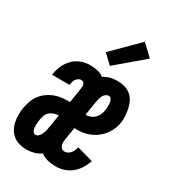

<svg xmlns="http://www.w3.org/2000/svg" viewBox="-190 -871 878 980"><g transform="rotate(30 249.5 -381.5)"><path d="M124 8Q102 8 81.5 3Q61 -2 45 -14.5Q29 -27 18.5 -44.5Q8 -62 3.5 -82Q-1 -102 -1 -124Q-1 -146 2 -167Q6 -187 12.5 -207Q19 -227 31.5 -245Q44 -263 61.5 -276.5Q79 -290 99 -298.5Q119 -307 139.5 -310Q160 -313 180 -313H194L208 -401Q209 -408 209 -414.5Q209 -421 207 -427Q205 -433 200 -436.5Q195 -440 189 -440Q180 -440 172 -435Q164 -430 159 -422.5Q154 -415 152 -406.5Q150 -398 148 -390V-388H45L46 -394Q50 -420 61 -444.5Q72 -469 91.5 -489Q111 -509 137 -518.5Q163 -528 188 -528Q211 -528 233 -523.5Q255 -519 271 -506Q289 -518 309.5 -523Q330 -528 350 -528Q372 -528 392.5 -522.5Q413 -517 428.5 -504.5Q444 -492 453.5 -474Q463 -456 467.5 -435.5Q472 -415 473.5 -393.5Q475 -372 472 -351Q467 -322 451.5 -294.5Q436 -267 411.5 -247.5Q387 -228 358 -218.5Q329 -209 300 -209Q295 -209 290 -209Q285 -209 280 -210L268 -137Q267 -128 266.5 -118.5Q266 -109 269 -100Q272 -91 279 -85.5Q286 -80 295 -80Q305 -80 314.5 -85Q324 -90 330 -98Q336 -106 340 -115.5Q344 -125 347 -134L441 -108Q434 -85 420.5 -63Q407 -41 387.5 -24.5Q368 -8 343.5 0Q319 8 295 8Q270 8 246.5 2.5Q223 -3 206 -17Q187 -4 165.5 2Q144 8 124 8ZM301 -297Q313 -297 325.5 -302.5Q338 -308 347.5 -317.5Q357 -327 362.5 -339Q368 -351 370 -364Q372 -375 372.5 -386.5Q373 -398 372 -409Q371 -420 366 -430Q361 -440 350 -440Q341 -440 332.5 -433.5Q324 -427 320 -419Q316 -411 313.5 -402Q311 -393 309 -385L295 -297ZM124 -80Q135 -80 143 -89Q151 -98 155.5 -108Q160 -118 162.5 -128Q165 -138 166 -149L179 -225Q166 -225 152.5 -221Q139 -217 128 -207.5Q117 -198 112 -184.5Q107 -171 105 -158Q104 -150 103 -142.5Q102 -135 102 -127.5Q102 -120 102.5 -112.5Q103 -105 105 -98Q107 -91 112 -85.5Q117 -80 124 -80ZM278 -575 225 -625 371 -771 436 -709Z"/></g></svg>

Font: Iosevka Curly
Style: Bold Italic
Weight: 700
Italic angle: -9°
Monospace: yes
Designer: Belleve Invis
Foundry: Belleve Invis
Version: Version 22.1.2; ttfautohint (v1.8.4)